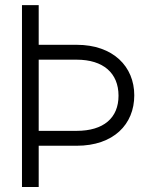

<svg xmlns="http://www.w3.org/2000/svg" viewBox="-20 -748 616 768"><path d="M67.9 -727.5V0H134.8V-165H286.6C434.1 -165 517.1 -250.5 517.1 -366.7C517.1 -481.4 433.1 -568.8 286.6 -568.8H134.8V-727.5ZM134.8 -224.6V-509.3H286.6C393.1 -509.3 454.1 -455.6 454.1 -365.2C454.1 -275.9 394 -224.6 286.6 -224.6Z"/></svg>

Font: Raveo Display Display Light
Style: Regular
Weight: 300
Designer: Jakub Foglar, Rasmus Andersson (Inter)
Foundry: Jakubfoglar.com
Version: Version 1.100;Glyphs 3.2.3 (3260)